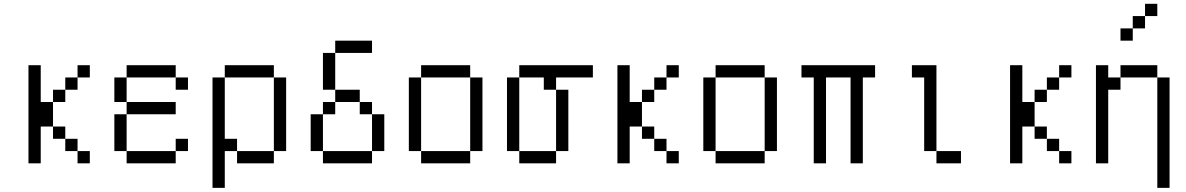

<svg xmlns="http://www.w3.org/2000/svg" viewBox="-20 -832 6040 978"><path d="M437.5 0V-62.5H375V0ZM437.5 -437.5V-500H375V-437.5H312.5V-375H250V-312.5H187.5V-500H125Q125 -500 125 0H187.5V-187.5H250V-125H312.5V-62.5H375V-125H312.5V-187.5H250Q250 -187.5 250 -312.5H312.5V-375H375V-437.5Z M937.5 -62.5V-125H875V-62.5H625V0H875V-62.5ZM875 -250V-312.5H625V-250H562.5V-62.5H625V-250ZM937.5 -375V-437.5H875V-375ZM625 -312.5Q625 -312.5 625 -437.5H562.5Q562.5 -437.5 562.5 -312.5ZM625 -437.5H875V-500H625Z M1062.5 -437.5V125H1125V-62.5H1187.5V0H1375V-62.5H1187.5V-125H1125V-437.5ZM1375 -62.5H1437.5Q1437.5 -62.5 1437.5 -437.5H1375Q1375 -437.5 1375 -62.5ZM1125 -437.5H1375V-500H1125Z M1875 -562.5V-625H1687.5V-562.5H1625V-375H1687.5V-312.5H1625V-250H1562.5V-62.5H1625V0H1875V-62.5H1625V-250H1687.5V-312.5H1812.5V-250H1875V-62.5H1937.5V-250H1875V-312.5H1812.5V-375H1687.5V-562.5Z M2125 -62.5V0H2375V-62.5ZM2125 -62.5Q2125 -62.5 2125 -437.5H2062.5Q2062.5 -437.5 2062.5 -62.5ZM2375 -62.5H2437.5Q2437.5 -62.5 2437.5 -437.5H2375Q2375 -437.5 2375 -62.5ZM2125 -437.5H2375V-500H2125Z M3000 -437.5V-500H2625V-437.5H2562.5Q2562.5 -437.5 2562.5 -62.5H2625V0H2812.5V-62.5H2625Q2625 -62.5 2625 -437.5H2750V-375H2812.5V-62.5H2875V-375H2812.5V-437.5Z M3437.5 0V-62.5H3375V0ZM3437.5 -437.5V-500H3375V-437.5H3312.5V-375H3250V-312.5H3187.5V-500H3125Q3125 -500 3125 0H3187.5V-187.5H3250V-125H3312.5V-62.5H3375V-125H3312.5V-187.5H3250Q3250 -187.5 3250 -312.5H3312.5V-375H3375V-437.5Z M3625 -62.5V0H3875V-62.5ZM3625 -62.5Q3625 -62.5 3625 -437.5H3562.5Q3562.5 -437.5 3562.5 -62.5ZM3875 -62.5H3937.5Q3937.5 -62.5 3937.5 -437.5H3875Q3875 -437.5 3875 -62.5ZM3625 -437.5H3875V-500H3625Z M4437.5 -437.5V-500H4062.5V-437.5H4125V0H4187.5V-437.5H4312.5V0H4375V-437.5Z M4875 0V-62.5H4750V0ZM4750 -62.5V-500H4625V-437.5H4687.5Q4687.5 -437.5 4687.5 -62.5Z M5437.5 0V-62.5H5375V0ZM5437.5 -437.5V-500H5375V-437.5H5312.5V-375H5250V-312.5H5187.5V-500H5125Q5125 -500 5125 0H5187.5V-187.5H5250V-125H5312.5V-62.5H5375V-125H5312.5V-187.5H5250Q5250 -187.5 5250 -312.5H5312.5V-375H5375V-437.5Z M5875 -750V-812.5H5812.5V-750H5750V-687.5H5687.5V-625H5750V-687.5H5812.5V-750ZM5875 -437.5V125H5937.5V-437.5ZM5562.5 -500Q5562.5 -500 5562.5 0H5625Q5625 0 5625 -375H5687.5V-437.5H5625V-500ZM5687.5 -437.5H5875V-500H5687.5Z"/></svg>

Font: UnifontExMono
Style: Regular
Weight: 500
Version: Version 15.0.06